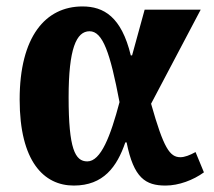

<svg xmlns="http://www.w3.org/2000/svg" viewBox="-20 -566 665 596"><path d="M209 10C301 10 343 -48 369 -124H373C395 -13 432 10 494 10C535 10 580 -7 613 -31L587 -94C569 -84 553 -78 540 -78C507 -78 488 -106 449 -244L603 -536H429L390 -394H386C357 -514 302 -546 236 -546C121 -546 41 -452 41 -257C41 -65 116 10 209 10ZM251 -65C213 -65 193 -104 193 -264C193 -415 217 -469 258 -469C299 -469 322 -402 351 -249C323 -143 293 -65 251 -65Z"/></svg>

Font: Noto Serif Condensed ExtraBold
Style: Regular
Weight: 800
Width: 3
Designer: Monotype Design Team
Foundry: Monotype Imaging Inc.
Version: Version 2.013